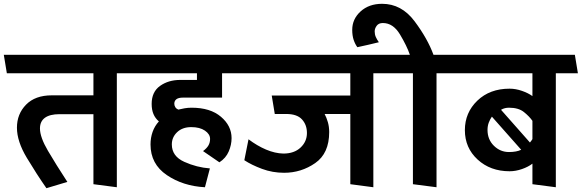

<svg xmlns="http://www.w3.org/2000/svg" viewBox="-31 -968 3057 1009"><path d="M460 0V-368H282Q231 -368 205 -349Q179 -330 179 -293Q179 -247 221 -175.5Q263 -104 323 -12L213 21Q162 -52 110 -138.5Q58 -225 58 -297Q58 -369 106 -418Q154 -467 241 -467H460V-583H5L-11 -680H683L698 -583H583V16Z M1073 -238Q1073 -263 1046 -281.5Q1019 -300 974 -300Q928 -300 900 -273.5Q872 -247 872 -209Q872 -147 937.5 -117.5Q1003 -88 1072 -83L1046 16Q931 10 845.5 -48Q760 -106 760 -209Q760 -244 771 -275Q782 -306 804 -330Q785 -346 775.5 -368.5Q766 -391 766 -422Q766 -485 810 -516.5Q854 -548 917 -548H1004V-583H691L676 -680H1232L1249 -583H1136V-455H930Q907 -455 896 -446.5Q885 -438 885 -423Q885 -413 890.5 -404.5Q896 -396 906 -392Q922 -396 939.5 -399Q957 -402 976 -402Q1074 -402 1130 -354.5Q1186 -307 1186 -242Q1186 -207 1171 -172Q1156 -137 1122 -115L1036 -174Q1056 -189 1064.5 -204Q1073 -219 1073 -238Z M1810 -369H1675Q1685 -350 1692 -326Q1699 -302 1699 -274Q1699 -162 1625.5 -111Q1552 -60 1462 -60Q1401 -60 1346 -80.5Q1291 -101 1253 -126L1275 -236Q1320 -202 1367 -182Q1414 -162 1458 -161Q1515 -161 1548.5 -192.5Q1582 -224 1582 -269Q1582 -312 1556 -340.5Q1530 -369 1473 -369H1413L1397 -466H1810V-583H1243Q1239 -607 1235 -631Q1231 -655 1227 -680H2032L2049 -583H1931V16L1810 0Z M1960 -746Q1932 -739 1903.5 -732.5Q1875 -726 1847 -720Q1835 -736 1827.5 -758.5Q1820 -781 1820 -811Q1820 -868 1864 -908Q1908 -948 1977 -948Q2079 -948 2147.5 -856.5Q2216 -765 2247 -680H2362Q2366 -655 2370.5 -631Q2375 -607 2379 -583H2263V16L2139 0V-583H2041Q2037 -607 2033 -631Q2029 -655 2025 -680H2123Q2107 -727 2071 -787Q2035 -847 1981 -847Q1959 -847 1948.5 -832.5Q1938 -818 1938 -803Q1938 -787 1944 -773.5Q1950 -760 1960 -746Z M2767 0V-108Q2745 -91 2712 -79.5Q2679 -68 2647 -68Q2546 -68 2479 -129.5Q2412 -191 2412 -284Q2412 -376 2477.5 -439Q2543 -502 2647 -502Q2679 -502 2712 -490.5Q2745 -479 2767 -463V-583H2374Q2370 -607 2366 -631Q2362 -655 2358 -680H2990L3006 -583H2890V16ZM2767 -333Q2751 -356 2722.5 -379Q2694 -402 2644 -402Q2633 -402 2622.5 -399.5Q2612 -397 2602 -391L2754 -219Q2758 -223 2761 -228Q2764 -233 2767 -237ZM2554 -355Q2544 -341 2537.5 -323.5Q2531 -306 2531 -285Q2531 -235 2564.5 -202Q2598 -169 2644 -169Q2663 -169 2679.5 -172Q2696 -175 2708 -181Z"/></svg>

Font: Palanquin SemiBold
Style: Regular
Weight: 600
Designer: Pria Ravichandran
Version: Version 1.0.4